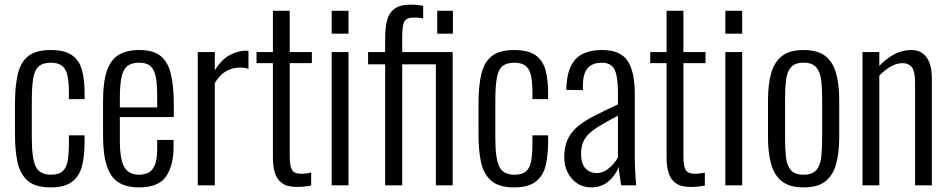

<svg xmlns="http://www.w3.org/2000/svg" viewBox="-20 -804 4115 833"><path d="M200 9Q132 9 99 -21Q66 -51 55.5 -102.5Q45 -154 45 -219V-354Q45 -434 58 -485.5Q71 -537 104.5 -562Q138 -587 200 -587Q261 -587 293 -564Q325 -541 336 -499Q347 -457 347 -402V-374H279V-402Q279 -453 271.5 -481Q264 -509 246.5 -520.5Q229 -532 200 -532Q166 -532 148 -516Q130 -500 124 -463.5Q118 -427 118 -366V-204Q118 -117 135 -81.5Q152 -46 201 -46Q235 -46 252 -61.5Q269 -77 274 -108Q279 -139 279 -185V-217H347V-189Q347 -131 336.5 -86.5Q326 -42 294 -16.5Q262 9 200 9Z M583 9Q529 9 494.5 -12.5Q460 -34 443.5 -84Q427 -134 427 -217V-363Q427 -449 444 -497.5Q461 -546 496 -566.5Q531 -587 584 -587Q645 -587 677 -561Q709 -535 721.5 -482.5Q734 -430 734 -348V-296H500V-195Q500 -139 508.5 -106.5Q517 -74 535.5 -60Q554 -46 583 -46Q605 -46 623 -54.5Q641 -63 651.5 -87.5Q662 -112 662 -157V-197H733V-165Q733 -86 700.5 -38.5Q668 9 583 9ZM500 -338H662V-386Q662 -432 657 -464.5Q652 -497 635.5 -514.5Q619 -532 583 -532Q553 -532 534.5 -519Q516 -506 508 -472.5Q500 -439 500 -377Z M838 0V-578H912V-499Q940 -545 976 -564.5Q1012 -584 1045 -584Q1048 -584 1051 -584Q1054 -584 1058 -583V-505Q1051 -508 1041 -509.5Q1031 -511 1022 -511Q988 -511 960.5 -495Q933 -479 912 -444V0Z M1268 7Q1226 7 1203.5 -9.5Q1181 -26 1172.5 -54.5Q1164 -83 1164 -120V-530H1093V-578H1164V-757H1237V-578H1333V-530H1237V-127Q1237 -85 1246.5 -67.5Q1256 -50 1288 -50Q1297 -50 1308.5 -51.5Q1320 -53 1330 -55V1Q1315 4 1299 5.5Q1283 7 1268 7Z M1419 0V-578H1492V0ZM1419 -658V-757H1492V-658Z M1651 0V-525H1577V-578H1651V-638Q1651 -684 1659.5 -716.5Q1668 -749 1692.5 -766.5Q1717 -784 1763 -784Q1775 -784 1789.5 -782.5Q1804 -781 1816 -779V-724Q1806 -726 1796 -727Q1786 -728 1776 -728Q1743 -728 1734 -710Q1725 -692 1725 -645V-578H1944V0H1871V-525H1725V0ZM1877 -658V-757H1945V-658Z M2211 9Q2143 9 2110 -21Q2077 -51 2066.5 -102.5Q2056 -154 2056 -219V-354Q2056 -434 2069 -485.5Q2082 -537 2115.5 -562Q2149 -587 2211 -587Q2272 -587 2304 -564Q2336 -541 2347 -499Q2358 -457 2358 -402V-374H2290V-402Q2290 -453 2282.5 -481Q2275 -509 2257.5 -520.5Q2240 -532 2211 -532Q2177 -532 2159 -516Q2141 -500 2135 -463.5Q2129 -427 2129 -366V-204Q2129 -117 2146 -81.5Q2163 -46 2212 -46Q2246 -46 2263 -61.5Q2280 -77 2285 -108Q2290 -139 2290 -185V-217H2358V-189Q2358 -131 2347.5 -86.5Q2337 -42 2305 -16.5Q2273 9 2211 9Z M2544 9Q2510 9 2484 -8.5Q2458 -26 2443 -55.5Q2428 -85 2428 -120Q2428 -164 2441 -195Q2454 -226 2481 -250.5Q2508 -275 2553 -298.5Q2598 -322 2661 -351V-392Q2661 -445 2655 -475.5Q2649 -506 2633.5 -519Q2618 -532 2589 -532Q2567 -532 2548.5 -523Q2530 -514 2519.5 -492.5Q2509 -471 2509 -433V-413L2437 -414Q2438 -502 2474.5 -544.5Q2511 -587 2593 -587Q2671 -587 2702.5 -540.5Q2734 -494 2734 -396V-115Q2734 -100 2735 -76.5Q2736 -53 2737.5 -32Q2739 -11 2740 0H2675Q2672 -19 2668.5 -42.5Q2665 -66 2664 -80Q2652 -45 2621 -18Q2590 9 2544 9ZM2568 -53Q2590 -53 2607.5 -64Q2625 -75 2639 -90.5Q2653 -106 2661 -122V-302Q2619 -280 2588.5 -262Q2558 -244 2539 -227Q2520 -210 2510.5 -188.5Q2501 -167 2501 -138Q2501 -92 2521 -72.5Q2541 -53 2568 -53Z M2976 7Q2934 7 2911.5 -9.5Q2889 -26 2880.5 -54.5Q2872 -83 2872 -120V-530H2801V-578H2872V-757H2945V-578H3041V-530H2945V-127Q2945 -85 2954.5 -67.5Q2964 -50 2996 -50Q3005 -50 3016.5 -51.5Q3028 -53 3038 -55V1Q3023 4 3007 5.5Q2991 7 2976 7Z M3127 0V-578H3200V0ZM3127 -658V-757H3200V-658Z M3466 9Q3407 9 3373.5 -16.5Q3340 -42 3326 -90.5Q3312 -139 3312 -209V-369Q3312 -439 3326 -487.5Q3340 -536 3373.5 -561.5Q3407 -587 3466 -587Q3527 -587 3560 -561.5Q3593 -536 3607 -487.5Q3621 -439 3621 -369V-209Q3621 -139 3607 -90.5Q3593 -42 3560 -16.5Q3527 9 3466 9ZM3466 -46Q3504 -46 3521.5 -66Q3539 -86 3543 -122.5Q3547 -159 3547 -205V-373Q3547 -420 3543 -455.5Q3539 -491 3521.5 -511.5Q3504 -532 3466 -532Q3428 -532 3411 -511.5Q3394 -491 3390 -455.5Q3386 -420 3386 -373V-205Q3386 -159 3390 -122.5Q3394 -86 3411 -66Q3428 -46 3466 -46Z M3722 0V-578H3795V-518Q3823 -548 3858 -567.5Q3893 -587 3934 -587Q3963 -587 3983 -572.5Q4003 -558 4013 -530.5Q4023 -503 4023 -464V0H3950V-448Q3950 -493 3936.5 -511.5Q3923 -530 3895 -530Q3870 -530 3844 -515Q3818 -500 3795 -476V0Z"/></svg>

Font: Oswald Light
Style: Regular
Weight: 300
Designer: Vernon Adams
Foundry: Vernon Adams
Version: Version 4.103;gftools[0.9.33.dev8+g029e19f]